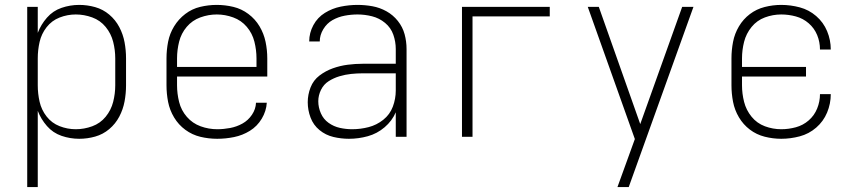

<svg xmlns="http://www.w3.org/2000/svg" viewBox="-20 -558 3496 783"><path d="M91 205H134V-106Q147 -72 171.5 -44Q196 -16 231 -4Q266 8 303 8Q336 8 368 -1Q400 -10 425.5 -31.5Q451 -53 466.5 -82.5Q482 -112 488 -144.5Q494 -177 494 -210V-320Q494 -353 488 -385.5Q482 -418 466.5 -447.5Q451 -477 425.5 -498.5Q400 -520 368 -529Q336 -538 303 -538Q266 -538 231 -526Q196 -514 171.5 -486Q147 -458 134 -424V-530H91ZM289 -31Q255 -31 223 -43.5Q191 -56 170 -83Q149 -110 141.5 -143Q134 -176 134 -210V-320Q134 -354 141.5 -387Q149 -420 170 -447Q191 -474 223 -486.5Q255 -499 289 -499Q323 -499 356 -487Q389 -475 411 -448Q433 -421 441.5 -387.5Q450 -354 450 -320V-210Q450 -176 441.5 -142.5Q433 -109 411 -82Q389 -55 356 -43Q323 -31 289 -31Z M866 8Q900 8 934.5 1Q969 -6 999 -24.5Q1029 -43 1047.5 -74Q1066 -105 1068 -139H1024Q1023 -113 1007.5 -90Q992 -67 968.5 -54Q945 -41 918.5 -36Q892 -31 866 -31Q831 -31 798 -43Q765 -55 742 -81.5Q719 -108 710.5 -142Q702 -176 702 -210V-246H1070V-320Q1070 -354 1063 -387.5Q1056 -421 1038.5 -450.5Q1021 -480 993 -501Q965 -522 931.5 -530Q898 -538 864 -538Q830 -538 796.5 -530Q763 -522 735.5 -501Q708 -480 690 -450.5Q672 -421 665.5 -387.5Q659 -354 659 -320V-210Q659 -176 665.5 -142.5Q672 -109 690 -79Q708 -49 736 -28.5Q764 -8 797.5 0Q831 8 866 8ZM702 -285V-320Q702 -354 710.5 -388Q719 -422 741.5 -448.5Q764 -475 797 -487Q830 -499 864 -499Q898 -499 931 -487Q964 -475 986.5 -448.5Q1009 -422 1017.5 -388Q1026 -354 1026 -320V-285Z M1403 8Q1442 8 1480 -2.5Q1518 -13 1548.5 -39Q1579 -65 1594 -100V0H1638V-358Q1638 -389 1630 -418.5Q1622 -448 1602.5 -472.5Q1583 -497 1556 -512Q1529 -527 1499 -532.5Q1469 -538 1438 -538Q1404 -538 1369.5 -531Q1335 -524 1305 -505.5Q1275 -487 1258 -455.5Q1241 -424 1241 -389H1284Q1284 -415 1298.5 -439Q1313 -463 1336 -476Q1359 -489 1385.5 -494Q1412 -499 1438 -499Q1468 -499 1497.5 -491.5Q1527 -484 1550.5 -464.5Q1574 -445 1584 -416.5Q1594 -388 1594 -358V-298H1460Q1429 -298 1398 -294Q1367 -290 1337.5 -279.5Q1308 -269 1283 -250Q1258 -231 1246.5 -201.5Q1235 -172 1235 -141Q1235 -109 1246.5 -78.5Q1258 -48 1283 -27.5Q1308 -7 1339.5 0.5Q1371 8 1403 8ZM1416 -31Q1391 -31 1366 -36.5Q1341 -42 1320 -57Q1299 -72 1288.5 -96Q1278 -120 1278 -145Q1278 -169 1289 -191.5Q1300 -214 1320.5 -227Q1341 -240 1364.5 -247Q1388 -254 1412 -256.5Q1436 -259 1460 -259H1594V-189Q1594 -155 1582 -123Q1570 -91 1543 -69.5Q1516 -48 1483 -39.5Q1450 -31 1416 -31Z M1864 0H1907V-491H2222V-530H1864Z M2498 205H2544L2808 -530H2762L2591 -52L2422 -530H2377L2569 9L2535 103Q2526 129 2516.5 154Q2507 179 2498 205Z M3166 8Q3204 8 3241.5 -2Q3279 -12 3308.5 -37.5Q3338 -63 3353 -99Q3368 -135 3368 -174H3324Q3324 -144 3312.5 -115.5Q3301 -87 3278 -67Q3255 -47 3225.5 -39Q3196 -31 3166 -31Q3132 -31 3099.5 -43Q3067 -55 3045 -82Q3023 -109 3014.5 -142.5Q3006 -176 3006 -210V-246H3267V-285H3006V-320Q3006 -354 3014.5 -387.5Q3023 -421 3045 -448Q3067 -475 3099.5 -487Q3132 -499 3166 -499Q3196 -499 3225.5 -491Q3255 -483 3278 -463Q3301 -443 3312.5 -415Q3324 -387 3324 -356H3368Q3368 -395 3353 -431Q3338 -467 3308.5 -492.5Q3279 -518 3241.5 -528Q3204 -538 3166 -538Q3132 -538 3098.5 -529.5Q3065 -521 3038 -500.5Q3011 -480 2993.5 -450.5Q2976 -421 2969.5 -387.5Q2963 -354 2963 -320V-210Q2963 -176 2969.5 -142.5Q2976 -109 2993.5 -79.5Q3011 -50 3038 -29.5Q3065 -9 3098.5 -0.5Q3132 8 3166 8Z"/></svg>

Font: Iosevka Sparkle Extralight
Style: Regular
Weight: 200
Designer: Belleve Invis
Foundry: Belleve Invis
Version: Version 4.5.0; ttfautohint (v1.8.3)